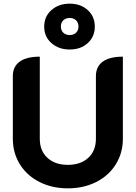

<svg xmlns="http://www.w3.org/2000/svg" viewBox="-20 -1018 740 1047"><path d="M50 -261V-603Q50 -655 87.5 -682Q125 -709 197 -709V-261Q197 -196 238.5 -157.5Q280 -119 350 -119Q420 -119 461.5 -157.5Q503 -196 503 -261V-603Q503 -655 540.5 -682Q578 -709 650 -709V-261Q650 -184 611.5 -122Q573 -60 504.5 -25.5Q436 9 350 9Q264 9 195.5 -25.5Q127 -60 88.5 -122Q50 -184 50 -261ZM221 -873Q221 -928 260.5 -963Q300 -998 360 -998Q420 -998 458.5 -963Q497 -928 497 -873Q497 -818 458.5 -783Q420 -748 360 -748Q300 -748 260.5 -783Q221 -818 221 -873ZM408 -873Q408 -895 394.5 -907.5Q381 -920 360 -920Q339 -920 325.5 -907.5Q312 -895 312 -873Q312 -852 325.5 -839.5Q339 -827 360 -827Q381 -827 394.5 -839.5Q408 -852 408 -873Z"/></svg>

Font: K2D ExtraBold
Style: Regular
Weight: 800
Designer: Katatrad Aksorn Co.,Ltd.
Foundry: Cadson Demak Co.,Ltd.
Version: Version 1.000; ttfautohint (v1.6)